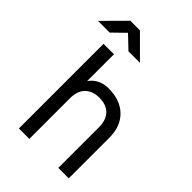

<svg xmlns="http://www.w3.org/2000/svg" viewBox="-301 -1058 1171 1171"><g transform="rotate(45 284.5 -472.5)"><path d="M92 0V-730H182V-499Q226 -560 307 -560Q407 -560 464.5 -504Q522 -448 522 -351V0H432V-350Q432 -414 399 -447Q366 -480 307 -480Q249 -480 215.5 -447Q182 -414 182 -350V0ZM-31 -805 108 -945H191L331 -805H232L150 -883L70 -805Z"/></g></svg>

Font: Tiny
Style: Regular
Weight: 400
Designer: Philipp Nurullin, Konstantin Bulenkov
Foundry: JetBrains
Version: Version 2.251; ttfautohint (v1.8.4.7-5d5b)